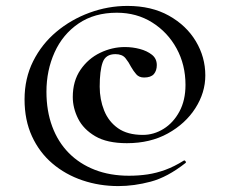

<svg xmlns="http://www.w3.org/2000/svg" viewBox="-20 -523 767 649"><path d="M380 106Q316 106 258.5 86.5Q201 67 157 29.5Q113 -8 88 -62.5Q63 -117 63 -187Q63 -258 92 -316Q121 -374 170.5 -415.5Q220 -457 282.5 -480Q345 -503 411 -503Q492 -503 551 -470Q610 -437 642 -383.5Q674 -330 674 -268Q674 -210 640.5 -157.5Q607 -105 547.5 -72Q488 -39 409 -39Q342 -39 302 -62.5Q262 -86 244 -122Q226 -158 226 -195Q226 -249 252 -287Q278 -325 318.5 -344.5Q359 -364 402 -364Q428 -364 452.5 -357.5Q477 -351 493.5 -338Q510 -325 510 -303Q510 -284 500 -272.5Q490 -261 467 -261Q450 -261 440.5 -272Q431 -283 423 -297Q415 -313 404 -326.5Q393 -340 370 -340Q337 -340 327 -312Q317 -284 317 -230Q317 -187 332 -149.5Q347 -112 379 -89.5Q411 -67 463 -67Q500 -67 533 -87.5Q566 -108 586.5 -146Q607 -184 607 -236Q607 -304 577 -359Q547 -414 494.5 -447Q442 -480 375 -480Q299 -480 245.5 -443.5Q192 -407 164.5 -346Q137 -285 137 -213Q137 -148 156.5 -95.5Q176 -43 212.5 -6Q249 31 300.5 51Q352 71 416 71Q449 71 479 66.5Q509 62 539 51Q569 40 601 20Q604 18 607 22Q610 26 607 28Q546 76 489.5 91Q433 106 380 106Z"/></svg>

Font: Cormorant Light
Style: Italic
Weight: 300
Italic angle: -10°
Designer: Christian Thalmann (Catharsis Fonts)
Foundry: Catharsis Fonts
Version: Version 4.000